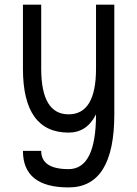

<svg xmlns="http://www.w3.org/2000/svg" viewBox="-20 -567 587 821"><path d="M78.1 78.1H156.2Q156.2 156.2 273.4 156.2Q390.6 156.2 390.6 -78.1Q351.6 0 273.4 0Q78.1 0 78.1 -273.4V-546.9H156.2V-273.4Q156.2 -78.1 273.4 -78.1Q390.6 -78.1 390.6 -273.4V-546.9H468.8V-78.1Q468.8 234.4 273.4 234.4Q78.1 234.4 78.1 78.1Z"/></svg>

Font: Luculent
Style: Regular
Weight: 400
Monospace: yes
Designer: Andrew Kensler
Version: Version 1.0.0-845fa02f9341